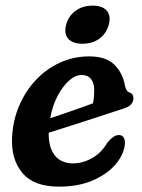

<svg xmlns="http://www.w3.org/2000/svg" viewBox="-20 -668 516 698"><path d="M434 -145.5Q431.5 -109 402.2 -73Q373 -37 320 -13.2Q267 10.5 193.5 10.5Q103 10.5 61.2 -39.5Q19.5 -89.5 24 -170Q27 -230 49.5 -283Q72 -336 109.8 -376.5Q147.5 -417 197.2 -440Q247 -463 304.5 -463Q365 -463 395.8 -432.8Q426.5 -402.5 434.5 -355.5Q439 -336 449 -332.5Q464.5 -328.5 465 -312Q465.5 -299 456.8 -288.8Q448 -278.5 425.5 -272Q390.5 -260.5 342.2 -244.8Q294 -229 244.5 -213.2Q195 -197.5 157 -185.5Q156.5 -130 180 -102Q203.5 -74 245 -74Q280.5 -74 314.5 -93Q348.5 -112 371 -150.5Q395.5 -179 414.5 -177Q425.5 -176 430.2 -167Q435 -158 434 -145.5ZM277 -395.5Q254 -395.5 230.8 -374.8Q207.5 -354 189 -318.5Q170.5 -283 162.5 -238Q199 -250.5 242 -265.2Q285 -280 318 -292.5Q322.5 -312 322.5 -341.5Q322.5 -366 310.8 -380.8Q299 -395.5 277 -395.5ZM279.5 -509Q243.5 -509 227.8 -527.5Q212 -546 220.5 -578.5Q229 -610 254.8 -628.8Q280.5 -647.5 316.5 -647.5Q353 -647.5 368.5 -628.8Q384 -610 375.5 -578.5Q367 -546.5 341.8 -527.8Q316.5 -509 279.5 -509Z"/></svg>

Font: Fraunces 72pt SuperSoft SemiBold
Style: Italic
Weight: 600
Italic angle: -16°
Version: Version 1.000;[b76b70a41]